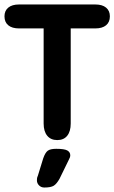

<svg xmlns="http://www.w3.org/2000/svg" viewBox="-25 -616 511 858"><path d="M170 -489V-64Q170 -29 186 -9.5Q202 10 231 10Q260 10 275.5 -9.5Q291 -29 291 -64V-489H401Q432 -489 449 -503Q466 -517 466 -543Q466 -568 449 -582Q432 -596 401 -596H60Q29 -596 12 -582Q-5 -568 -5 -543Q-5 -517 12 -503Q29 -489 60 -489ZM168 92 144 170Q141 176 140.5 181Q140 186 140 190Q140 203 149.5 212.5Q159 222 173 222Q202 222 215 214Q228 206 241 183L282 99Q289 87 289 78Q289 64 276 56.5Q263 49 226 49Q200 49 188.5 57.5Q177 66 168 92Z"/></svg>

Font: Beiruti
Style: Bold
Weight: 700
Designer: Arlette Boutros
Foundry: Boutros
Version: Version 1.41